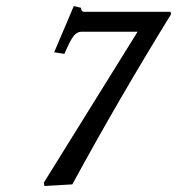

<svg xmlns="http://www.w3.org/2000/svg" viewBox="-20 -602 586 635"><path d="M250 -497.1Q234.4 -497.1 223.1 -482.4Q211.9 -467.8 192.9 -423.8L159.2 -429.2L224.1 -582L248 -576.2Q248 -563 258.8 -563H543.9L545.9 -555.2Q370.1 -270 219.2 7.8L127 13.2L125 2L435.1 -497.1Z"/></svg>

Font: Linux Libertine G
Style: Bold Italic
Weight: 700
Italic angle: -11.5°
Designer: Philipp H. Poll
Foundry: Philipp H. Poll
Version: Version 4.1.0